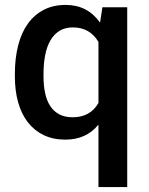

<svg xmlns="http://www.w3.org/2000/svg" viewBox="-20 -558 605 781"><path d="M497.5 203H380.5V-49.5Q380 -49.5 380 -50H379.5Q330.5 10 246 10Q196.5 10 158.2 -8.2Q120 -26.5 93.8 -60Q67.5 -93.5 54 -141Q40.5 -188.5 40.5 -247V-257.5Q40.5 -321 53.8 -373Q67 -425 93.2 -461.5Q119.5 -498 158 -518Q196.5 -538 247 -538Q336 -538 387 -466L396.5 -528.5H497.5ZM275.5 -81Q347 -81 380.5 -139V-387.5Q345.5 -446.5 276.5 -446.5Q244.5 -446.5 222 -432.5Q199.5 -418.5 185 -393.5Q170.5 -368.5 163.8 -333.8Q157 -299 157 -257.5V-247Q157 -209 163.8 -178.2Q170.5 -147.5 184.8 -126Q199 -104.5 221.5 -92.8Q244 -81 275.5 -81Z"/></svg>

Font: Roberto Sans Medium
Style: Regular
Weight: 500
Designer: Google (font) & Cristiano Sobral (main changes)
Version: Version 1.000;October 12, 2021;FontCreator 14.0.0.2814 64-bi